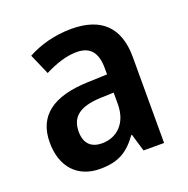

<svg xmlns="http://www.w3.org/2000/svg" viewBox="-106 -653 748 764"><g transform="rotate(-20 268.0 -271.5)"><path d="M274 -553C204 -553 139 -535 88 -507L126 -420C172 -443 217 -459 262 -459C316 -459 346 -430 346 -361V-334L263 -331C114 -326 39 -269 39 -157C39 -53 98 10 192 10C271 10 312 -16 354 -74H357L379 0H466V-364C466 -490 400 -553 274 -553ZM289 -255 346 -257V-209C346 -128 298 -83 234 -83C191 -83 162 -106 162 -158C162 -217 196 -251 289 -255Z"/></g></svg>

Font: Noto Sans Myanmar SemiCondensed SemiBold
Style: Regular
Weight: 600
Width: 4
Designer: Monotype Design Team
Foundry: Monotype Imaging Inc.
Version: Version 2.107